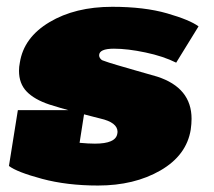

<svg xmlns="http://www.w3.org/2000/svg" viewBox="-20 -537 640 573"><path d="M6.7 -41.7 33.3 -208.3H184.2Q165 -213.3 127.5 -225Q82.5 -240 59.6 -263.8Q36.7 -287.5 36.7 -325.8Q36.7 -337.5 39.2 -350Q50.8 -425 127.5 -470.8Q204.2 -516.7 315 -516.7Q410.8 -516.7 478.8 -497.1Q546.7 -477.5 572.5 -458.3L505.8 -350Q467.5 -369.2 414.2 -380.4Q360.8 -391.7 320 -391.7Q275.8 -391.7 275.8 -371.7Q275.8 -366.7 279.2 -362.5Q282.5 -358.3 285.4 -357.1Q288.3 -355.8 296.2 -353.3Q304.2 -350.8 305.8 -350Q318.3 -345.8 382.1 -327.5Q445.8 -309.2 449.2 -308.3Q551.7 -275 551.7 -182.5Q551.7 -167.5 549.2 -150Q536.7 -73.3 458.8 -28.3Q380.8 16.7 272.5 16.7Q180 16.7 105.4 -3.3Q30.8 -23.3 6.7 -41.7ZM217.5 -110.8Q244.2 -108.3 263.3 -108.3Q325 -108.3 330 -137.5Q330 -138.3 330.4 -140.4Q330.8 -142.5 330.8 -143.3Q330.8 -171.7 279.2 -183.3Q275.8 -184.2 259.6 -188.3Q243.3 -192.5 230.8 -195.8Z"/></svg>

Font: BoonTook
Style: Italic
Weight: 400
Italic angle: -9°
Designer: Sungsit Sawaiwan
Foundry: FontUni
Version: Version 3.0